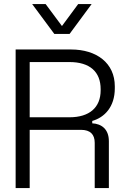

<svg xmlns="http://www.w3.org/2000/svg" viewBox="-20 -950 632 970"><path d="M59 0H130V-294H389.5C436 -294 458.5 -271 458.5 -228.5V0H530V-236.5C530 -297.5 493 -324.5 446 -327V-339C507.5 -356.5 560 -409.5 560 -503.5V-514C560 -631.5 468 -700 339 -700H59ZM331 -357.5H130V-636.5H331C433.5 -636.5 488.5 -587.5 488.5 -499.5V-494C488.5 -406.5 431.5 -357.5 331 -357.5ZM331.5 -778.5 443 -929.5H375L293 -818.5L210.5 -929.5H142.5L254.5 -778.5Z"/></svg>

Font: MCL Standard Light
Style: Regular
Weight: 300
Designer: Květoslav Bartoš
Foundry: Florian Karsten
Version: Version 1.001;Glyphs 3.2.3 (3260)